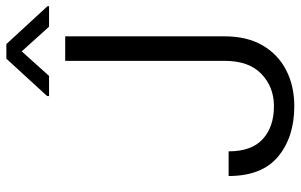

<svg xmlns="http://www.w3.org/2000/svg" viewBox="-191 -745 946 604"><g transform="rotate(-90 282.0 -443.0)"><path d="M392.6 -209.5V-710.9H469.7V-209.5Q469.7 -138.7 441.2 -89.8Q412.6 -41 363 -15.6Q313.5 9.8 250 9.8Q152.8 9.8 91.6 -41Q30.3 -91.8 30.3 -196.8H107.9Q107.9 -124.5 146.5 -89.4Q185.1 -54.2 250 -54.2Q310.1 -54.2 351.3 -93.5Q392.6 -132.8 392.6 -209.5ZM445.3 -896 564.5 -766.6V-761.7H500L422.4 -847.7L345.2 -761.7H281.7V-767.6L399.4 -896Z"/></g></svg>

Font: Vazirmatn RD UI Light
Style: Regular
Weight: 300
Designer: Saber Rastikerdar
Foundry: Saber Rastikerdar
Version: Version 33.003